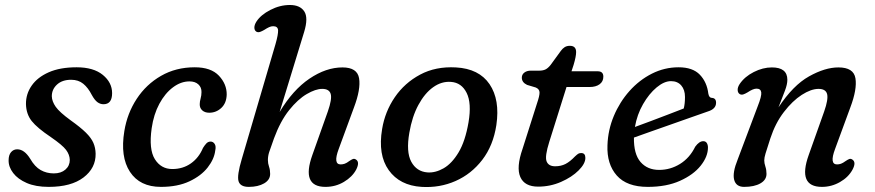

<svg xmlns="http://www.w3.org/2000/svg" viewBox="-20 -738 3504 769"><path d="M195.5 -43.5Q224.5 -43.5 242 -58.8Q259.5 -74 259.5 -97.5Q259 -118.5 244.5 -137.8Q230 -157 183.5 -189Q129 -225.5 107 -253.2Q85 -281 84 -321Q83.5 -361.5 106.8 -395Q130 -428.5 175.2 -448.5Q220.5 -468.5 287 -468.5Q354.5 -468.5 391.8 -438Q429 -407.5 429 -365Q429 -320.5 394.5 -320.5Q381.5 -320.5 370.2 -328.8Q359 -337 347.5 -358Q333 -386.5 313.5 -402.5Q294 -418.5 265 -418.5Q229 -418.5 208.2 -399.2Q187.5 -380 187.5 -352.5Q188 -332 203.2 -310.2Q218.5 -288.5 262.5 -256.5Q302.5 -228 324 -206.8Q345.5 -185.5 354 -165.8Q362.5 -146 363 -122.5Q364 -65 314.5 -27.2Q265 10.5 175 10.5Q123 10.5 87.2 -5Q51.5 -20.5 32.8 -45Q14 -69.5 14.5 -96Q14.5 -117 24.2 -128.5Q34 -140 49 -140Q77.5 -140 101 -102Q119.5 -70 143 -56.8Q166.5 -43.5 195.5 -43.5Z M739 -412Q704.5 -412 672.8 -388.2Q641 -364.5 618.2 -322.2Q595.5 -280 587.5 -224.5Q575.5 -140 600.2 -100.5Q625 -61 670 -61Q712.5 -61 744.5 -83.5Q776.5 -106 793 -145.5Q799.5 -156 806.5 -163.5Q813.5 -171 823.5 -171Q833.5 -171 839.8 -161.5Q846 -152 842 -134.5Q838 -101 812 -67.5Q786 -34 738.8 -11.8Q691.5 10.5 624.5 10.5Q540 10.5 500.5 -49.8Q461 -110 478 -213Q489.5 -284 527.5 -342Q565.5 -400 625 -434.2Q684.5 -468.5 760 -468.5Q825 -468.5 856.8 -434.8Q888.5 -401 888 -359Q887 -325 866.5 -305.8Q846 -286.5 818 -286.5Q800.5 -286.5 790 -296Q779.5 -305.5 780 -321Q780 -331 783.5 -343.5Q787 -356 787 -369Q787.5 -388 774.5 -400Q761.5 -412 739 -412Z M1406.5 -58.5Q1391 -29.5 1357.5 -9.5Q1324 10.5 1283.5 10.5Q1185.5 10.5 1231 -117L1293 -291.5Q1310.5 -341.5 1304.5 -361.8Q1298.5 -382 1270.5 -382Q1244 -382 1208.5 -361.2Q1173 -340.5 1138 -296.8Q1103 -253 1077.5 -184Q1063.5 -145 1058.2 -129Q1053 -113 1053 -97Q1053 -83.5 1057.5 -70.5Q1062 -57.5 1062 -41.5Q1062 -17.5 1037.8 -3.5Q1013.5 10.5 976.5 10.5Q942.5 10.5 935.5 -12Q928.5 -34.5 948.5 -101.5L1083.5 -561.5Q1094.5 -600 1093.8 -616.5Q1093 -633 1074 -633Q1066 -633 1057.8 -629.2Q1049.5 -625.5 1038 -618Q1029.5 -613 1021.5 -610.2Q1013.5 -607.5 1007 -611Q999 -616 998.8 -627Q998.5 -638 1007 -651.5Q1024.5 -678.5 1062.8 -698.2Q1101 -718 1141 -718Q1182 -718 1198.8 -692.2Q1215.5 -666.5 1198 -609.5L1100 -289.5Q1152.5 -377.5 1219.2 -422.8Q1286 -468 1351.5 -468Q1411 -468 1418.2 -424.5Q1425.5 -381 1397.5 -307L1336.5 -141Q1313.5 -79.5 1344.5 -79.5Q1352.5 -79.5 1360.5 -82.2Q1368.5 -85 1379 -93Q1387 -98.5 1393.2 -101Q1399.5 -103.5 1406.5 -98.5Q1421.5 -88 1406.5 -58.5Z M1806 -468Q1898.5 -463 1940.8 -400.8Q1983 -338.5 1968 -237Q1955.5 -155 1911.8 -98Q1868 -41 1804.5 -13Q1741 15 1668.5 10.5Q1581 5 1537 -56.5Q1493 -118 1510.5 -221.5Q1522 -291 1561.2 -348.5Q1600.5 -406 1662.8 -439.2Q1725 -472.5 1806 -468ZM1691.5 -47.5Q1723.5 -45 1756.8 -64Q1790 -83 1816.8 -127.8Q1843.5 -172.5 1856.5 -248Q1869.5 -325 1849 -366Q1828.5 -407 1786.5 -410Q1749 -413 1715 -388.8Q1681 -364.5 1655.8 -317.8Q1630.5 -271 1619.5 -206.5Q1606 -129.5 1627.2 -90.2Q1648.5 -51 1691.5 -47.5Z M2126 -387.5 2091 -398Q2070 -408 2070 -427Q2070 -439.5 2080 -447.2Q2090 -455 2106 -455H2139.5Q2154.5 -455 2164.5 -459.8Q2174.5 -464.5 2185 -477.5L2226.5 -534.5Q2233 -543.5 2241.5 -549Q2250 -554.5 2262.5 -554.5Q2287.5 -554.5 2287.5 -529.5Q2287.5 -512 2277.5 -478.5L2269 -452.5H2374Q2396.5 -452.5 2396.5 -431Q2396.5 -411.5 2381.5 -400.5Q2366.5 -389.5 2341.5 -389.5H2249L2180 -170Q2161.5 -111.5 2169.2 -91.8Q2177 -72 2203.5 -72Q2226.5 -72 2244.8 -81.2Q2263 -90.5 2283 -111.5Q2292 -120 2296.5 -122.5Q2301 -125 2308 -125Q2324.5 -125 2324.5 -105.5Q2324.5 -82.5 2297.5 -55.5Q2270.5 -28.5 2227.2 -9.5Q2184 9.5 2135.5 9.5Q2081 9.5 2064 -29Q2047 -67.5 2073 -142L2131 -324.5Q2141 -353.5 2141 -367.2Q2141 -381 2126 -387.5Z M2815.5 -147Q2815.5 -111 2786.5 -74.5Q2757.5 -38 2703.5 -13.8Q2649.5 10.5 2574.5 10.5Q2490.5 10.5 2450.2 -35.2Q2410 -81 2413 -156Q2415 -217.5 2438.5 -273.5Q2462 -329.5 2501.2 -373.5Q2540.5 -417.5 2591 -443Q2641.5 -468.5 2698 -468.5Q2754.5 -468.5 2783 -438.8Q2811.5 -409 2817 -363Q2820 -346.5 2830.5 -346Q2848 -345.5 2848 -326.5Q2848 -301.5 2815 -291.5Q2784.5 -281 2745.2 -267Q2706 -253 2664.5 -238.5Q2623 -224 2585 -210.5Q2547 -197 2519 -187Q2518 -121 2545.5 -89.2Q2573 -57.5 2620 -57.5Q2665 -57.5 2703.8 -81.5Q2742.5 -105.5 2764.5 -150.5Q2780.5 -172.5 2796.5 -172.5Q2806.5 -172.5 2811 -165Q2815.5 -157.5 2815.5 -147ZM2667.5 -413Q2640 -413 2609.8 -387.8Q2579.5 -362.5 2555.5 -320.8Q2531.5 -279 2523 -229.5Q2550.5 -239.5 2585.2 -252.5Q2620 -265.5 2655 -279Q2690 -292.5 2718.5 -303.5Q2723.5 -322 2723.5 -349.5Q2723.5 -378.5 2708.5 -395.8Q2693.5 -413 2667.5 -413Z M2943 -361Q2935 -366 2934.5 -377.2Q2934 -388.5 2942.5 -401.5Q2962.5 -431 2999 -449.5Q3035.5 -468 3071.5 -468Q3133.5 -468 3133.5 -418.5Q3133.5 -400 3123.8 -374.8Q3114 -349.5 3098 -308Q3156.5 -396.5 3220.5 -432.2Q3284.5 -468 3338 -468Q3399 -468 3406.2 -424.5Q3413.5 -381 3385.5 -307L3324.5 -141Q3301.5 -79.5 3332.5 -79.5Q3340.5 -79.5 3348.2 -82.2Q3356 -85 3367 -93Q3375 -98.5 3381.2 -101Q3387.5 -103.5 3394.5 -98.5Q3410 -87.5 3394.5 -58.5Q3378 -28 3344.2 -8.8Q3310.5 10.5 3272 10.5Q3173.5 10.5 3219 -117L3281 -291.5Q3298 -340 3292.8 -361Q3287.5 -382 3258.5 -382Q3228.5 -382 3191.2 -358Q3154 -334 3119.8 -289.5Q3085.5 -245 3065.5 -184Q3051.5 -140.5 3046.2 -123.5Q3041 -106.5 3041 -95.5Q3041 -84.5 3045.5 -71Q3050 -57.5 3050 -41.5Q3050 -17.5 3025.5 -3.5Q3001 10.5 2960.5 10.5Q2928 10.5 2920.5 -17.8Q2913 -46 2934.5 -99L3014.5 -311.5Q3031 -353 3029 -368Q3027 -383 3010 -383Q2996.5 -383 2974 -368Q2964 -362 2956.8 -359.8Q2949.5 -357.5 2943 -361Z"/></svg>

Font: Fraunces 9pt S100
Style: Italic
Weight: 400
Italic angle: -16°
Version: Version 1.000; ttfautohint (v1.8.3)